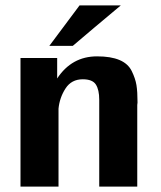

<svg xmlns="http://www.w3.org/2000/svg" viewBox="-20 -692 597 712"><path d="M163 -522 275 -672H428Q388 -639 329 -589Q270 -539 250 -522ZM56 0V-477H192V-401Q246 -483 340 -483Q391 -483 423 -469.5Q455 -456 468.5 -428.5Q482 -401 486 -376.5Q490 -352 490 -312Q490 -310 489.5 -307Q489 -304 489 -303V0H348V-322Q348 -359 335.5 -378.5Q323 -398 287 -398Q245 -398 223 -364Q201 -330 197 -289V-285V0Z"/></svg>

Font: Coval
Style: Heavy
Weight: 900
Foundry: Context Ltd
Version: Version 001.000